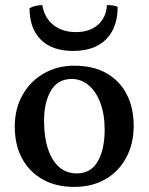

<svg xmlns="http://www.w3.org/2000/svg" viewBox="-20 -725 584 754"><path d="M271 9Q200 9 147.5 -20.5Q95 -50 66.5 -103Q38 -156 38 -228Q38 -298 68.5 -352Q99 -406 152 -436.5Q205 -467 272 -467Q347 -467 399 -437Q451 -407 478 -354Q505 -301 505 -230Q505 -161 476 -106.5Q447 -52 394.5 -21.5Q342 9 271 9ZM281 -44Q337 -44 364 -91.5Q391 -139 391 -215Q391 -277 373.5 -322.5Q356 -368 326.5 -391.5Q297 -415 262 -415Q207 -415 180 -369Q153 -323 153 -251Q153 -187 168.5 -140Q184 -93 213 -68.5Q242 -44 281 -44ZM442 -698Q442 -616 396.5 -570.5Q351 -525 267 -525Q185 -525 140.5 -569Q96 -613 96 -693Q107 -699 120 -702Q133 -705 146 -705Q154 -656 189 -627.5Q224 -599 278 -599Q332 -599 364.5 -627.5Q397 -656 400 -705Q413 -705 424 -703.5Q435 -702 442 -698Z"/></svg>

Font: Vollkorn Medium
Style: Regular
Weight: 500
Designer: Friedrich Althausen
Foundry: Friedrich Althausen
Version: Version 5.000